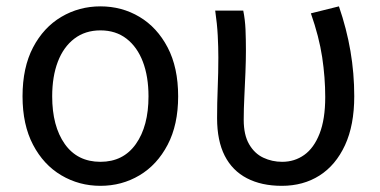

<svg xmlns="http://www.w3.org/2000/svg" viewBox="-20 -577 1206 610"><path d="M299.1 13.4Q231.4 13.4 174.9 -20Q118.4 -53.3 85 -117Q51.6 -180.6 51.6 -271Q51.6 -362.5 85 -426.3Q118.4 -490 174.9 -523.4Q231.4 -556.8 299.1 -556.8Q367.2 -556.8 423.2 -523.4Q479.2 -490 512.6 -426.3Q546 -362.5 546 -271Q546 -180.6 512.6 -117Q479.2 -53.3 423.2 -20Q367.2 13.4 299.1 13.4ZM299.1 -62.9Q371.7 -62.9 411.7 -119.5Q451.8 -176.2 451.8 -271Q451.8 -333.8 433.9 -380.8Q416 -427.8 381.8 -454.2Q347.7 -480.5 299.1 -480.5Q250.8 -480.5 216.2 -454.2Q181.6 -427.8 163.7 -380.8Q145.8 -333.8 145.8 -271Q145.8 -176.2 185.8 -119.5Q225.9 -62.9 299.1 -62.9Z M875.3 13.4Q810.8 13.4 764.5 -10.7Q718.1 -34.8 693.9 -82.3Q669.7 -129.9 669.7 -201.7Q669.7 -250 671.7 -298.3Q673.7 -346.5 673.7 -394.4Q673.7 -427.2 671.8 -463.9Q669.9 -500.7 663.7 -543.4H752.8Q758.6 -515 760 -483.6Q761.3 -452.1 761.3 -416Q761.3 -386.1 759.8 -347.4Q758.3 -308.8 756.3 -269.5Q754.3 -230.2 754.3 -196.5Q754.3 -148.1 771.6 -118.6Q788.8 -89 816.6 -76Q844.5 -62.9 876.5 -62.9Q915.9 -62.9 946.6 -84.8Q977.4 -106.7 995.3 -152.4Q1013.3 -198.2 1013.3 -268.8Q1013.3 -330.4 1003.6 -395.2Q993.8 -460.1 967.7 -534.6L1056.8 -556.8Q1081.3 -485.7 1093.4 -414.9Q1105.5 -344.2 1105.5 -271.3Q1105.5 -179.2 1076.1 -115.7Q1046.7 -52.2 995.2 -19.4Q943.7 13.4 875.3 13.4Z"/></svg>

Font: Noto Sans TC
Style: Regular
Weight: 100
Designer: Ryoko NISHIZUKA 西塚涼子 (kana, bopomofo & ideographs); Paul D. Hunt (Latin, Greek & Cyrillic); Sandoll Communications 산돌커뮤니
Foundry: Adobe
Version: Version 2.004;hotconv 1.0.118;makeotfexe 2.5.65603